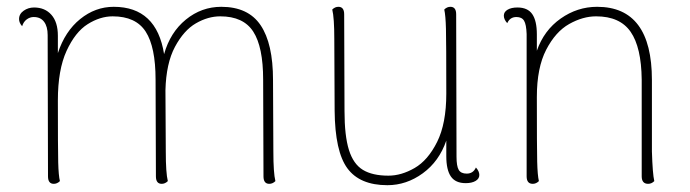

<svg xmlns="http://www.w3.org/2000/svg" viewBox="-20 -532 2026 564"><path d="M789 0Q781 8 771 8Q754 8 754 -14L753 -298Q753 -394 724 -439Q695 -484 627 -484Q591 -484 555.5 -463.5Q520 -443 494 -394.5Q468 -346 466 -267L467 -87Q467 -24 473 0Q465 8 455 8Q438 8 438 -14L437 -298Q437 -394 408 -439Q379 -484 311 -484Q274 -484 237.5 -461Q201 -438 175.5 -382.5Q150 -327 150 -237Q150 -94 151 -55Q152 -16 156 0Q148 8 138 8Q121 8 121 -14L120 -429Q120 -454 109.5 -468Q99 -482 79 -482Q68 -482 58.5 -475Q49 -468 45 -455Q36 -465 36 -476Q36 -491 49.5 -500.5Q63 -510 80 -510Q112 -510 131 -488.5Q150 -467 150 -427V-376Q171 -440 215.5 -476Q260 -512 314 -512Q440 -512 462 -373Q480 -437 526 -474.5Q572 -512 630 -512Q709 -512 745.5 -458Q782 -404 782 -297L783 -87Q783 -24 789 0Z M1388 -18Q1388 -7 1377 -0.5Q1366 6 1348 6Q1318 6 1304.5 -13.5Q1291 -33 1291 -73V-119Q1270 -58 1222 -23Q1174 12 1118 12Q1037 12 1000.5 -37.5Q964 -87 963 -207L962 -417Q962 -480 956 -504Q964 -512 974 -512Q991 -512 991 -490L992 -206Q992 -133 1005 -91.5Q1018 -50 1046 -33Q1074 -16 1121 -16Q1159 -16 1198 -38.5Q1237 -61 1264 -115Q1291 -169 1291 -257Q1291 -407 1290 -447Q1289 -487 1285 -504Q1293 -512 1303 -512Q1320 -512 1320 -490L1321 -72Q1321 -44 1327.5 -33Q1334 -22 1351 -22Q1370 -22 1378 -40Q1388 -29 1388 -18Z M1902 0Q1894 8 1884 8Q1865 8 1865 -14V-298Q1864 -393 1832.5 -438.5Q1801 -484 1731 -484Q1692 -484 1652 -461.5Q1612 -439 1584.5 -386Q1557 -333 1557 -247Q1557 -97 1558 -57Q1559 -17 1563 0Q1555 8 1545 8Q1527 8 1527 -14V-432Q1526 -460 1519.5 -471Q1513 -482 1497 -482Q1478 -482 1470 -464Q1460 -475 1460 -486Q1460 -497 1471 -503.5Q1482 -510 1500 -510Q1530 -510 1543.5 -490.5Q1557 -471 1557 -431V-383Q1578 -443 1627 -477.5Q1676 -512 1734 -512Q1895 -512 1895 -297V-87Q1897 -21 1902 0Z"/></svg>

Font: Arima Madurai Thin
Style: Regular
Weight: 250
Designer: Joana Correia and Natanael Gama
Foundry: NDISCOVER
Version: Version 1.020; ttfautohint (v1.5) -l 7 -r 28 -G 50 -x 13 -D 